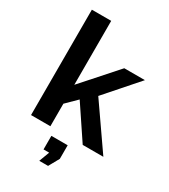

<svg xmlns="http://www.w3.org/2000/svg" viewBox="-225 -835 1013 1152"><g transform="rotate(30 281.0 -258.5)"><path d="M241 213 268 141H229V47H342V141L302 213ZM419 0 267 -227 195 -156V0H61V-730H195V-287L405 -523H548L353 -301L562 0Z"/></g></svg>

Font: Oxford Sans
Style: Bold
Weight: 700
Designer: Matt McInerney, Pablo Impallari, Rodrigo Fuenzalida
Foundry: Matt McInerney, Pablo Impallari, Rodrigo Fuenzalida
Version: Version 3.000g; ttfautohint (v1.5) -l 8 -r 28 -G 28 -x 14 -D